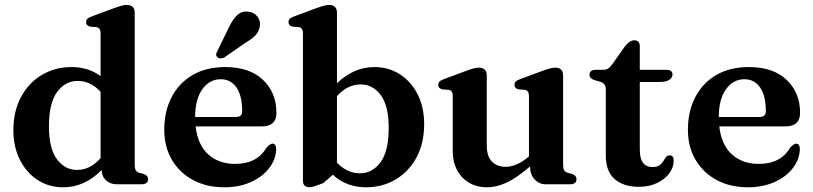

<svg xmlns="http://www.w3.org/2000/svg" viewBox="-20 -764 3372 796"><path d="M35.5 -224Q35.5 -304 67.8 -363Q100 -422 154.5 -454Q209 -486 276.5 -486Q346 -486 397 -448.5V-626Q397 -648.5 380.5 -651.5L354.5 -653.5Q337 -657.5 337 -672Q337 -680.5 342 -685.8Q347 -691 360.5 -696L452.5 -730Q471.5 -737 483.2 -740.2Q495 -743.5 505.5 -743.5Q538.5 -743.5 538.5 -711V-81.5Q538.5 -65.5 542.8 -58.2Q547 -51 556 -48L575 -43Q594 -36.5 594 -21Q594 0 565.5 0H463.5Q437 0 419.2 -16.8Q401.5 -33.5 401.5 -59.5Q368 -25 327.8 -6.2Q287.5 12.5 242 12.5Q182.5 12.5 136 -17.8Q89.5 -48 62.5 -101.5Q35.5 -155 35.5 -224ZM183 -239.5Q183 -148 216 -103.8Q249 -59.5 299.5 -59.5Q354 -59.5 397 -108.5V-383.5Q355.5 -428.5 302 -428.5Q250.5 -428.5 216.8 -382.8Q183 -337 183 -239.5Z M1126 -296.5Q1126 -240 1065.5 -240H791Q800 -162.5 843.8 -123.5Q887.5 -84.5 955 -84.5Q1045.5 -84.5 1084.5 -151.5Q1100.5 -168.5 1110 -168.5Q1118 -168.5 1121.8 -161.2Q1125.5 -154 1125 -143.5Q1123 -101.5 1095.2 -66Q1067.5 -30.5 1019.5 -9Q971.5 12.5 910 12.5Q837 12.5 781 -17.2Q725 -47 693 -100.8Q661 -154.5 661 -226.5Q661 -302.5 691.5 -361.2Q722 -420 778.5 -453Q835 -486 914 -486Q1014.5 -486 1070.2 -433Q1126 -380 1126 -296.5ZM895.5 -435.5Q848.5 -435.5 818.8 -394Q789 -352.5 789 -279H958Q984 -279 984 -302.5Q984 -368 960 -401.8Q936 -435.5 895.5 -435.5ZM928.5 -649.5Q944 -682.5 962.8 -700.8Q981.5 -719 1010 -715.5Q1035 -712.5 1047.8 -694.5Q1060.5 -676.5 1057.5 -657Q1054.5 -634.5 1039.8 -618.5Q1025 -602.5 998 -587L909.5 -525.5Q902 -522 894 -522Q886 -522 881 -527Q875 -532.5 876.2 -539.2Q877.5 -546 881.5 -553Z M1377 -711V-419Q1410.5 -451 1449.2 -468.5Q1488 -486 1532.5 -486Q1591.5 -486 1638.2 -455.8Q1685 -425.5 1711.8 -372.2Q1738.5 -319 1738.5 -249.5Q1738.5 -169.5 1706.5 -110.8Q1674.5 -52 1620 -19.8Q1565.5 12.5 1498 12.5Q1416 12.5 1360 -39.5L1320.5 -5Q1295 5 1283.8 8.5Q1272.5 12 1262.5 12Q1236 12 1236 -15V-626Q1236 -648.5 1219.5 -651.5L1193 -653.5Q1176 -657.5 1176 -672Q1176 -680.5 1181 -685.8Q1186 -691 1199.5 -696L1291 -730Q1327.5 -743.5 1343.5 -743.5Q1377 -743.5 1377 -711ZM1475 -414Q1420.5 -414 1377 -365.5V-90Q1418.5 -45.5 1472.5 -45.5Q1523.5 -45.5 1557.5 -91.2Q1591.5 -137 1591.5 -234.5Q1591.5 -325.5 1558.5 -369.8Q1525.5 -414 1475 -414Z M1857 -139.5V-366Q1857 -388.5 1840.5 -391.5L1814 -393.5Q1797 -397.5 1797 -412Q1797 -420.5 1802 -425.8Q1807 -431 1820.5 -436L1912 -470Q1932 -477.5 1943.8 -480.5Q1955.5 -483.5 1964.5 -483.5Q1998 -483.5 1998 -451V-160.5Q1998 -116.5 2019.2 -94.5Q2040.5 -72.5 2076 -72.5Q2123 -72.5 2173 -115.5V-366Q2173 -388.5 2156.5 -391.5L2130.5 -393.5Q2113 -397.5 2113 -412Q2113 -420.5 2118 -425.8Q2123 -431 2136.5 -436L2228.5 -470Q2247.5 -477 2259.5 -480.2Q2271.5 -483.5 2282 -483.5Q2314.5 -483.5 2314.5 -451V-81.5Q2314.5 -65.5 2318.8 -58.2Q2323 -51 2332.5 -48L2351 -43Q2370 -36.5 2370 -21Q2370 0 2342 0H2242.5Q2215 0 2196.2 -20.5Q2177.5 -41 2177.5 -73.5V-74Q2122.5 -26.5 2080.2 -7Q2038 12.5 2000 12.5Q1935.5 12.5 1896.2 -29Q1857 -70.5 1857 -139.5Z M2469 -425 2446 -431.5Q2424 -438.5 2424 -453.5Q2424 -474.5 2449.5 -474.5H2479.5Q2491.5 -474.5 2499.8 -479Q2508 -483.5 2517 -495.5L2570.5 -571.5Q2590.5 -597 2610 -597Q2632.5 -597 2632.5 -571V-474.5H2742.5Q2768 -474.5 2768 -455.5Q2768 -442 2754.8 -433Q2741.5 -424 2712 -424H2632.5V-143.5Q2632.5 -71.5 2685 -71.5Q2709.5 -71.5 2720.2 -83.5Q2731 -95.5 2737.5 -107.8Q2744 -120 2756.5 -120Q2773 -120 2773 -98Q2773 -69.5 2754.2 -44.8Q2735.5 -20 2703 -4.8Q2670.5 10.5 2629 10.5Q2564.5 10.5 2528 -21.8Q2491.5 -54 2491.5 -119.5V-394.5Q2491.5 -417.5 2469 -425Z M3297 -296.5Q3297 -240 3236.5 -240H2962Q2971 -162.5 3014.8 -123.5Q3058.5 -84.5 3126 -84.5Q3216.5 -84.5 3255.5 -151.5Q3271.5 -168.5 3281 -168.5Q3289 -168.5 3292.8 -161.2Q3296.5 -154 3296 -143.5Q3294 -101.5 3266.2 -66Q3238.5 -30.5 3190.5 -9Q3142.5 12.5 3081 12.5Q3008 12.5 2952 -17.2Q2896 -47 2864 -100.8Q2832 -154.5 2832 -226.5Q2832 -302.5 2862.5 -361.2Q2893 -420 2949.5 -453Q3006 -486 3085 -486Q3185.5 -486 3241.2 -433Q3297 -380 3297 -296.5ZM3066.5 -435.5Q3019.5 -435.5 2989.8 -394Q2960 -352.5 2960 -279H3129Q3155 -279 3155 -302.5Q3155 -368 3131 -401.8Q3107 -435.5 3066.5 -435.5Z"/></svg>

Font: Fraunces 9pt S000 SemiBold
Style: Regular
Weight: 600
Version: Version 1.000; ttfautohint (v1.8.3)